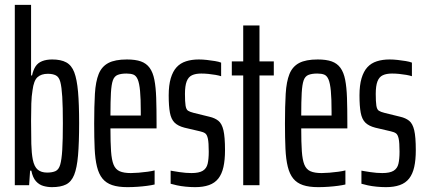

<svg xmlns="http://www.w3.org/2000/svg" viewBox="-20 -763 1751 791"><path d="M194 8Q176 8 158.5 3Q141 -2 128 -16.5Q115 -31 109 -60H104L100 0H41V-743H108V-452H112Q117 -475 126.5 -489.5Q136 -504 153.5 -511Q171 -518 195 -518Q231 -518 253 -506Q275 -494 286 -465Q297 -436 301.5 -385Q306 -334 306 -256Q306 -175 301.5 -123Q297 -71 285.5 -42.5Q274 -14 252 -3Q230 8 194 8ZM174 -52Q195 -52 208.5 -58Q222 -64 228 -84.5Q234 -105 236.5 -146Q239 -187 239 -255Q239 -323 236.5 -364Q234 -405 228.5 -425.5Q223 -446 210 -452.5Q197 -459 177 -459Q150 -459 134.5 -445Q119 -431 114 -391Q110 -368 109 -336.5Q108 -305 108 -265Q108 -209 109 -170.5Q110 -132 115 -106Q121 -76 135.5 -64Q150 -52 174 -52Z M505 8Q467 8 442 -0.5Q417 -9 402 -27.5Q387 -46 379.5 -76.5Q372 -107 370 -150.5Q368 -194 368 -254Q368 -326 371 -376.5Q374 -427 386.5 -458Q399 -489 426.5 -503.5Q454 -518 503 -518Q538 -518 560.5 -510Q583 -502 596.5 -483.5Q610 -465 616 -434.5Q622 -404 623.5 -360Q625 -316 625 -255V-234H435Q435 -176 437.5 -140Q440 -104 448 -84.5Q456 -65 473 -57.5Q490 -50 519 -50Q532 -50 551 -51.5Q570 -53 588 -55.5Q606 -58 617 -61V-3Q605 0 586.5 2.5Q568 5 546.5 6.5Q525 8 505 8ZM560 -267V-303Q560 -357 557 -388.5Q554 -420 547.5 -435.5Q541 -451 530 -455.5Q519 -460 501 -460Q479 -460 465 -454.5Q451 -449 445 -432Q439 -415 437 -380.5Q435 -346 435 -287H580Z M784 8Q765 8 745 6Q725 4 709 0.5Q693 -3 683 -6V-60Q688 -59 697.5 -57.5Q707 -56 719.5 -54Q732 -52 745 -51Q758 -50 769 -50Q800 -50 815.5 -59.5Q831 -69 835.5 -88.5Q840 -108 840 -138Q840 -175 836.5 -191.5Q833 -208 825.5 -213.5Q818 -219 804 -222L740 -237Q713 -244 699 -258Q685 -272 680 -299Q675 -326 675 -370Q675 -412 683.5 -440.5Q692 -469 707.5 -486Q723 -503 746.5 -510.5Q770 -518 799 -518Q815 -518 832.5 -516Q850 -514 865.5 -511.5Q881 -509 891 -505V-449Q882 -452 868 -454.5Q854 -457 838.5 -458.5Q823 -460 809 -460Q786 -460 771 -453Q756 -446 749 -427.5Q742 -409 742 -376Q742 -344 744.5 -328Q747 -312 754.5 -307Q762 -302 778 -298L843 -282Q865 -277 879.5 -265.5Q894 -254 900.5 -226.5Q907 -199 907 -144Q907 -104 900.5 -75Q894 -46 879.5 -27.5Q865 -9 841 -0.5Q817 8 784 8Z M982 0V-452H935V-510H982V-658H1049V-510H1108V-452H1049V0Z M1291 8Q1253 8 1228 -0.5Q1203 -9 1188 -27.5Q1173 -46 1165.5 -76.5Q1158 -107 1156 -150.5Q1154 -194 1154 -254Q1154 -326 1157 -376.5Q1160 -427 1172.5 -458Q1185 -489 1212.5 -503.5Q1240 -518 1289 -518Q1324 -518 1346.5 -510Q1369 -502 1382.5 -483.5Q1396 -465 1402 -434.5Q1408 -404 1409.5 -360Q1411 -316 1411 -255V-234H1221Q1221 -176 1223.5 -140Q1226 -104 1234 -84.5Q1242 -65 1259 -57.5Q1276 -50 1305 -50Q1318 -50 1337 -51.5Q1356 -53 1374 -55.5Q1392 -58 1403 -61V-3Q1391 0 1372.5 2.5Q1354 5 1332.5 6.5Q1311 8 1291 8ZM1346 -267V-303Q1346 -357 1343 -388.5Q1340 -420 1333.5 -435.5Q1327 -451 1316 -455.5Q1305 -460 1287 -460Q1265 -460 1251 -454.5Q1237 -449 1231 -432Q1225 -415 1223 -380.5Q1221 -346 1221 -287H1366Z M1570 8Q1551 8 1531 6Q1511 4 1495 0.5Q1479 -3 1469 -6V-60Q1474 -59 1483.5 -57.5Q1493 -56 1505.5 -54Q1518 -52 1531 -51Q1544 -50 1555 -50Q1586 -50 1601.5 -59.5Q1617 -69 1621.5 -88.5Q1626 -108 1626 -138Q1626 -175 1622.5 -191.5Q1619 -208 1611.5 -213.5Q1604 -219 1590 -222L1526 -237Q1499 -244 1485 -258Q1471 -272 1466 -299Q1461 -326 1461 -370Q1461 -412 1469.5 -440.5Q1478 -469 1493.5 -486Q1509 -503 1532.5 -510.5Q1556 -518 1585 -518Q1601 -518 1618.5 -516Q1636 -514 1651.5 -511.5Q1667 -509 1677 -505V-449Q1668 -452 1654 -454.5Q1640 -457 1624.5 -458.5Q1609 -460 1595 -460Q1572 -460 1557 -453Q1542 -446 1535 -427.5Q1528 -409 1528 -376Q1528 -344 1530.5 -328Q1533 -312 1540.5 -307Q1548 -302 1564 -298L1629 -282Q1651 -277 1665.5 -265.5Q1680 -254 1686.5 -226.5Q1693 -199 1693 -144Q1693 -104 1686.5 -75Q1680 -46 1665.5 -27.5Q1651 -9 1627 -0.5Q1603 8 1570 8Z"/></svg>

Font: Saira UltraCondensed Medium
Style: Regular
Weight: 500
Width: 1
Designer: Hector Gatti with collaboration of the Omnibus-Type team
Foundry: Omnibus-Type
Version: Version 1.101